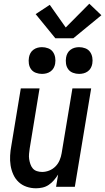

<svg xmlns="http://www.w3.org/2000/svg" viewBox="-20 -1006 566 1034"><path d="M174 8Q147 8 122.5 -0.5Q98 -9 80 -26Q62 -43 51.5 -66.5Q41 -90 37 -115.5Q33 -141 34.5 -168Q36 -195 41 -221L92 -530H193L140 -207Q138 -193 136.5 -178Q135 -163 137 -149.5Q139 -136 143.5 -122.5Q148 -109 156.5 -99Q165 -89 178.5 -84.5Q192 -80 207 -80Q226 -80 245 -87.5Q264 -95 278.5 -109.5Q293 -124 301 -143Q309 -162 312 -181L370 -530H471L383 0H282L293 -66Q283 -50 270.5 -35.5Q258 -21 242.5 -10.5Q227 0 209 4Q191 8 174 8ZM406 -608Q389 -608 373 -614Q357 -620 347.5 -633Q338 -646 335.5 -663Q333 -680 336 -697Q338 -709 344 -720Q350 -731 360.5 -738.5Q371 -746 382.5 -749Q394 -752 406 -752Q423 -752 439 -746Q455 -740 464.5 -727Q474 -714 477 -697Q480 -680 477 -663Q475 -651 469 -640Q463 -629 452.5 -621.5Q442 -614 430 -611Q418 -608 406 -608ZM206 -608Q189 -608 173 -614Q157 -620 147.5 -633Q138 -646 135.5 -663Q133 -680 136 -697Q138 -709 144 -720Q150 -731 160.5 -738.5Q171 -746 182.5 -749Q194 -752 206 -752Q223 -752 239 -746Q255 -740 264.5 -727Q274 -714 277 -697Q280 -680 277 -663Q275 -651 269 -640Q263 -629 252.5 -621.5Q242 -614 230 -611Q218 -608 206 -608ZM278 -800 172 -930 248 -980 334 -858 461 -986 526 -924 375 -800Z"/></svg>

Font: Iosevka Curly Semibold Oblique
Style: Regular
Weight: 600
Italic angle: -9°
Monospace: yes
Designer: Belleve Invis
Foundry: Belleve Invis
Version: Version 11.1.0; ttfautohint (v1.8.3)